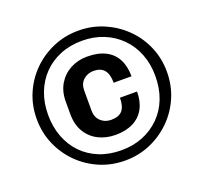

<svg xmlns="http://www.w3.org/2000/svg" viewBox="-123 -834 1026 981"><g transform="rotate(-20 390.0 -343.0)"><path d="M398 10Q324 10 260 -17.5Q196 -45 147.5 -93.5Q99 -142 71.5 -206Q44 -270 44 -344Q44 -417 71.5 -481Q99 -545 147.5 -593Q196 -641 260 -668.5Q324 -696 398 -696Q471 -696 535 -668.5Q599 -641 648 -593Q697 -545 724.5 -481Q752 -417 752 -344Q752 -270 724.5 -206Q697 -142 648 -93.5Q599 -45 535 -17.5Q471 10 398 10ZM398 -46Q462 -46 515 -67.5Q568 -89 607.5 -128.5Q647 -168 668 -222.5Q689 -277 689 -344Q689 -410 667.5 -464.5Q646 -519 606.5 -558.5Q567 -598 514 -619.5Q461 -641 398 -641Q332 -641 278.5 -619Q225 -597 186.5 -557.5Q148 -518 127 -463.5Q106 -409 106 -344Q106 -278 127 -223Q148 -168 186.5 -128.5Q225 -89 278.5 -67.5Q332 -46 398 -46ZM397 -130Q345 -130 303.5 -151Q262 -172 238 -212Q214 -252 214 -309V-378Q214 -432 238 -472Q262 -512 303 -534Q344 -556 394 -556Q454 -556 494 -535.5Q534 -515 554 -476.5Q574 -438 574 -384H477Q477 -431 458 -453.5Q439 -476 400 -476Q368 -476 345 -455.5Q322 -435 322 -398V-289Q322 -253 344.5 -231.5Q367 -210 401 -210Q444 -210 462.5 -232.5Q481 -255 481 -301H574Q574 -248 553.5 -209.5Q533 -171 493 -150.5Q453 -130 397 -130Z"/></g></svg>

Font: Chivo Medium
Style: Bold Italic
Weight: 700
Italic angle: -8.05°
Version: Version 2.002